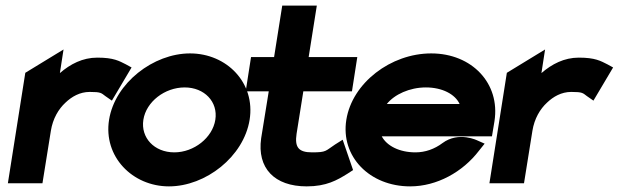

<svg xmlns="http://www.w3.org/2000/svg" viewBox="-20 -652 2201 683"><path d="M8 0H131L161 -187C168 -230 188 -264 213 -287C235 -308 264 -325 299 -325C340 -325 340 -321 355 -310L378 -294L448 -412L428 -423C404 -435 385 -447 326 -447C274 -447 230 -424 193 -392L206 -476L70 -393Z M368 -226C347 -95 451 11 581 11C712 11 847 -95 868 -226C889 -357 787 -462 656 -462C526 -462 389 -357 368 -226ZM490 -226C500 -290 566 -341 637 -341C707 -341 756 -290 746 -226C736 -162 670 -110 600 -110C529 -110 480 -162 490 -226Z M854 -327H936L909 -160C894 -54 956 11 1071 11C1141 11 1179 -11 1216 -34L1236 -47L1199 -155L1172 -138C1137 -115 1142 -110 1090 -110C1041 -110 1028 -129 1035 -176L1059 -327H1232L1251 -449H1078L1107 -632H984L955 -449H873Z M1212 -226C1191 -95 1295 11 1439 11C1534 11 1626 -40 1684 -116L1704 -141L1679 -152C1679 -152 1612 -186 1554 -143C1526 -122 1493 -110 1458 -110C1401 -110 1356 -133 1338 -167H1730L1739 -221C1760 -355 1659 -462 1514 -462C1370 -462 1233 -357 1212 -226ZM1356 -282C1383 -316 1437 -341 1495 -341C1553 -341 1599 -317 1615 -282Z M1721 0H1844L1874 -187C1881 -230 1901 -264 1926 -287C1948 -308 1977 -325 2012 -325C2053 -325 2053 -321 2068 -310L2091 -294L2161 -412L2141 -423C2117 -435 2098 -447 2039 -447C1987 -447 1943 -424 1906 -392L1919 -476L1783 -393Z"/></svg>

Font: Charger Pro
Style: UltraNarObl
Weight: 900
Designer: Jasper
Foundry: Cannot Into Space Fonts
Version: Version 1.09